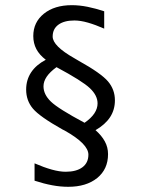

<svg xmlns="http://www.w3.org/2000/svg" viewBox="-20 -636 540 735"><path d="M378.9 -592.8V-526.4Q345.7 -541 316.9 -549.3Q288.1 -557.6 264.6 -557.6Q225.6 -557.6 203.6 -541.5Q181.6 -525.4 181.6 -496.1Q181.6 -460 264.6 -413.1Q275.4 -407.2 281.2 -403.3Q367.2 -355.5 393.6 -324.2Q419.9 -293 419.9 -252Q419.9 -215.8 401.4 -187.5Q382.8 -159.2 345.7 -137.7Q369.1 -117.2 381.3 -94.7Q393.6 -72.3 393.6 -45.9Q393.6 11.7 352.1 45.4Q310.5 79.1 241.2 79.1Q210.9 79.1 179.7 73.2Q148.4 67.4 112.3 55.7V-10.7Q148.4 4.9 178.2 13.2Q208 21.5 231.4 21.5Q272.5 21.5 295.4 4.4Q318.4 -12.7 318.4 -43.9Q318.4 -85 228.5 -135.7L218.8 -140.6Q131.8 -189.5 106 -220.2Q80.1 -251 80.1 -293Q80.1 -330.1 99.1 -358.9Q118.2 -387.7 155.3 -407.2Q130.9 -425.8 119.1 -448.2Q107.4 -470.7 107.4 -498Q107.4 -550.8 147.9 -583.5Q188.5 -616.2 254.9 -616.2Q284.2 -616.2 315.4 -609.9Q346.7 -603.5 378.9 -592.8ZM196.3 -378.9Q170.9 -360.4 158.7 -342.3Q146.5 -324.2 146.5 -305.7Q146.5 -274.4 174.8 -247.1Q203.1 -219.7 303.7 -166Q329.1 -183.6 341.3 -202.1Q353.5 -220.7 353.5 -240.2Q353.5 -270.5 324.2 -298.3Q294.9 -326.2 196.3 -378.9Z"/></svg>

Font: BabelStone Xiangqi Colour
Style: Regular
Weight: 400
Designer: Andrew West
Foundry: BabelStone
Version: Version 11.001 November 01, 2021